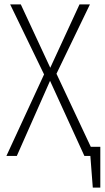

<svg xmlns="http://www.w3.org/2000/svg" viewBox="-20 -704 473 867"><path d="M390 -41H433V143H399L388 0H361L206 -339L56 0H9L179 -368L26 -684H74L207 -398L339 -684H386L235 -371Z"/></svg>

Font: Fira Sans Extra Condensed ExtraLight
Style: Regular
Weight: 275
Width: 1
Designer: Carrois Corporate & Edenspiekermann AG
Foundry: Carrois Corporate GbR & Edenspiekermann AG
Version: Version 4.203